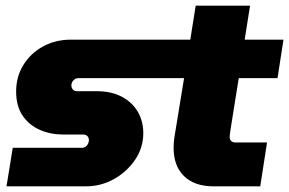

<svg xmlns="http://www.w3.org/2000/svg" viewBox="-20 -658 1021 678"><path d="M3 0 25 -136H268Q277 -136 282.5 -140Q288 -144 291 -150.5Q294 -157 294 -163Q294 -171 289 -177Q284 -183 273 -183H203Q158 -183 120.5 -199.5Q83 -216 60 -249.5Q37 -283 37 -335Q37 -387 62.5 -428.5Q88 -470 132 -494Q176 -518 230 -518H652L671 -638H863L844 -518H981L960 -382H823L794 -200Q791 -181 791 -174Q791 -166 796 -160.5Q801 -155 811 -155H923L899 0H734Q667 0 630 -36Q593 -72 593 -136Q593 -155 596 -174L630 -382H257Q249 -382 243.5 -378Q238 -374 235 -368.5Q232 -363 232 -356Q232 -349 237 -342.5Q242 -336 252 -336H321Q373 -336 410 -316.5Q447 -297 466.5 -263.5Q486 -230 486 -188Q486 -137 457.5 -94.5Q429 -52 383 -26Q337 0 283 0Z"/></svg>

Font: MuseoModerno Black
Style: Italic
Weight: 900
Italic angle: -9°
Designer: Pablo Cosgaya, Héctor Gatti, Marcela Romero, and the Authors of The MuseoModerno Project.
Foundry: Omnibus-Type Team
Version: Version 1.003